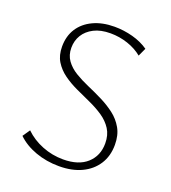

<svg xmlns="http://www.w3.org/2000/svg" viewBox="-125 -759 769 862"><g transform="rotate(20 259.0 -328.0)"><path d="M415 -158Q415 -198 397 -226Q379 -254 349.5 -274Q320 -294 284.5 -310Q249 -326 213.5 -342.5Q178 -359 149 -380Q120 -401 102 -430Q84 -459 84 -501Q84 -551 107.5 -587.5Q131 -624 174.5 -644.5Q218 -665 276 -665Q320 -665 363 -653.5Q406 -642 439 -619L421 -580Q392 -604 352 -617.5Q312 -631 269 -631Q222 -631 190 -614.5Q158 -598 141.5 -571Q125 -544 125 -510Q125 -475 143 -450Q161 -425 190.5 -407Q220 -389 256 -373.5Q292 -358 327 -340.5Q362 -323 391.5 -300.5Q421 -278 439.5 -245.5Q458 -213 458 -167Q458 -113 432.5 -73.5Q407 -34 361.5 -12.5Q316 9 254 9Q194 9 141.5 -10Q89 -29 54 -63L78 -98Q113 -64 161 -45Q209 -26 261 -26Q335 -26 375 -62.5Q415 -99 415 -158Z"/></g></svg>

Font: Ysabeau SC ExtraLight
Style: Regular
Weight: 250
Designer: Christian Thalmann (Catharsis Fonts)
Version: Version 2.001;gftools[0.9.30]; featfreeze: smcp